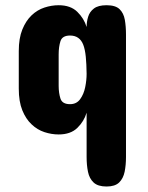

<svg xmlns="http://www.w3.org/2000/svg" viewBox="-20 -508 559 724"><path d="M455.1 -377.9V84Q455.1 114.3 450 139.6Q444.8 165 429.2 180.2Q413.6 195.3 381.8 195.3Q349.1 195.3 333 180.2Q316.9 165 311.8 139.9Q306.6 114.7 306.6 84V-83Q296.9 -50.3 271.5 -25.6Q246.1 -1 201.2 -1Q174.3 -1 147.5 -9.8Q120.6 -18.6 99.1 -39.1Q77.6 -59.1 64.2 -92Q50.8 -125 50.8 -173.8V-315.4Q50.8 -363.8 64.2 -396.7Q77.6 -429.7 99.1 -450.2Q120.6 -470.7 147.5 -479.5Q174.3 -488.3 201.2 -488.3Q246.1 -488.3 271.5 -463.4Q296.9 -438.5 306.6 -406.2Q306.6 -425.8 312.3 -444.6Q317.9 -463.4 334 -475.8Q350.1 -488.3 381.8 -488.3Q415.5 -488.3 430.9 -473.4Q446.3 -458.5 450.7 -433.3Q455.1 -408.2 455.1 -377.9ZM201.2 -302.7V-184.6Q201.2 -157.2 208 -136.2Q214.8 -115.2 244.1 -115.2Q268.6 -115.2 282.2 -134Q295.9 -152.8 301.3 -179.4Q306.6 -206.1 306.6 -229.5Q306.2 -266.6 303.5 -293.9Q300.8 -321.3 293.9 -339.4Q280.3 -374 244.1 -374Q214.8 -374 208 -352.8Q201.2 -331.5 201.2 -302.7Z"/></svg>

Font: Dangrek
Style: Regular
Weight: 400
Designer: Danh Hong
Version: Version 8.001; ttfautohint (v1.8.3)